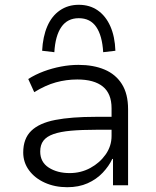

<svg xmlns="http://www.w3.org/2000/svg" viewBox="-20 -774 651 802"><path d="M261 8Q209 8 167 -11Q125 -30 101 -63Q77 -96 77 -137Q77 -195 110.5 -227.5Q144 -260 211 -273Q278 -286 379 -286H459V-232H383Q321 -232 276.5 -228Q232 -224 203.5 -214Q175 -204 161.5 -186.5Q148 -169 148 -141Q148 -97 183.5 -74Q219 -51 271 -51Q318 -51 357.5 -72.5Q397 -94 421.5 -129Q446 -164 446 -206V-322Q446 -383 409.5 -412.5Q373 -442 303 -442Q257 -442 213.5 -430Q170 -418 123 -389L98 -444Q128 -463 163 -476Q198 -489 235 -496Q272 -503 308 -503Q370 -503 416.5 -483.5Q463 -464 489 -423Q515 -382 515 -318V0H452V-110H449Q435 -80 409 -52.5Q383 -25 346 -8.5Q309 8 261 8ZM207 -556 156 -562Q159 -621 177.5 -664Q196 -707 230 -730.5Q264 -754 309 -754Q355 -754 388.5 -730.5Q422 -707 441 -664Q460 -621 462 -562L411 -556Q407 -625 382 -661.5Q357 -698 309 -698Q262 -698 236.5 -661.5Q211 -625 207 -556Z"/></svg>

Font: Nunito Sans 7pt Light
Style: Regular
Weight: 300
Designer: Vernon Adams
Foundry: Vernon Adams
Version: Version 3.101;gftools[0.9.27]